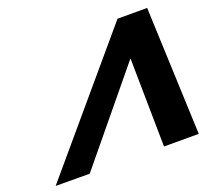

<svg xmlns="http://www.w3.org/2000/svg" viewBox="-137 -995 1262 1165"><g transform="rotate(-20 494.0 -412.0)"><path d="M723.2 -570 731.6 0H956L923 -825H731.6L32 0L251.6 1L720.6 -569Z"/></g></svg>

Font: Hussar
Style: BdWideOblFour
Weight: 700
Foundry: Cannot Into Space Fonts
Version: Version 2.00